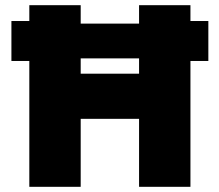

<svg xmlns="http://www.w3.org/2000/svg" viewBox="-20 -720 844 740"><path d="M93 0V-485H24V-639H93V-700H291V-629H516V-700H714V-639H783V-485H714V0H516V-262H291V0ZM291 -436H516V-495H291Z"/></svg>

Font: Lexend Deca ExtraBold
Style: Regular
Weight: 800
Designer: Bonnie Shaver-Troup, Thomas Jockin
Foundry: Lexend
Version: Version 1.008; ttfautohint (v1.8.4.7-5d5b)